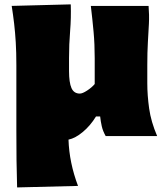

<svg xmlns="http://www.w3.org/2000/svg" viewBox="-20 -613 736 865"><path d="M57.1 231.4Q55.2 170.4 54.4 108.9Q53.7 47.4 53.7 -25.9V-319.8Q53.7 -377.4 51 -422.1Q48.3 -466.8 43.7 -506.3Q39.1 -545.9 32.7 -586.4L298.8 -593.3Q300.8 -532.2 295.9 -472.9Q291 -413.6 291 -351.1V-293Q291 -241.2 302 -216.3Q313 -191.4 339.8 -191.4Q351.6 -191.4 372.6 -205.1Q393.6 -218.8 406.7 -234.4V-351.1Q406.7 -413.6 401.6 -469.5Q396.5 -525.4 389.2 -586.4H649.4Q652.8 -545.9 650.9 -506.6Q648.9 -467.3 646.2 -422.4Q643.6 -377.4 643.6 -319.8V-237.3Q643.6 -184.1 651.9 -124.5Q660.2 -64.9 688 0H456.1Q443.4 -22.5 438.5 -44.2Q433.6 -65.9 431.2 -88.4H412.6Q387.2 -46.9 353.3 -18.6Q319.3 9.8 288.6 16.1Q292 120.1 331.5 224.6Z"/></svg>

Font: Pinar Black
Style: Regular
Weight: 900
Designer: Amin Abedi
Version: Version 3.000